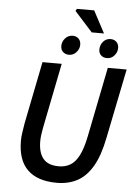

<svg xmlns="http://www.w3.org/2000/svg" viewBox="-63 -1015 758 1075"><g transform="rotate(5 316.0 -478.0)"><path d="M297 12Q189 12 133 -42Q77 -96 77 -205Q77 -227 81 -253Q85 -279 89 -304L159 -654H267L194 -288Q190 -267 187.5 -248Q185 -229 185 -211Q185 -148 212.5 -114.5Q240 -81 301 -81Q336 -81 364 -97Q392 -113 413 -153Q434 -193 448 -264L526 -654H632L553 -264Q533 -162 497.5 -101.5Q462 -41 412 -14.5Q362 12 297 12ZM303 -708Q283 -708 269.5 -720Q256 -732 256 -753Q256 -778 273 -797Q290 -816 315 -816Q335 -816 348 -803.5Q361 -791 361 -769Q361 -746 344 -727Q327 -708 303 -708ZM516 -708Q496 -708 483 -720Q470 -732 470 -753Q470 -778 486.5 -797Q503 -816 528 -816Q548 -816 561 -803.5Q574 -791 574 -769Q574 -746 557.5 -727Q541 -708 516 -708ZM419 -844 318 -956 325 -968H422L488 -844Z"/></g></svg>

Font: Source Sans 3 ExtraLight SemiBold
Style: Italic
Weight: 600
Italic angle: -11°
Version: Version 3.052;hotconv 1.1.0;makeotfexe 2.6.0